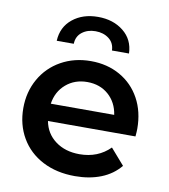

<svg xmlns="http://www.w3.org/2000/svg" viewBox="-79 -759 731 832"><g transform="rotate(10 286.0 -342.5)"><path d="M535 -209H150Q160 -155 203 -123Q246 -91 309 -91Q390 -91 443 -144L504 -74Q471 -34 420.5 -14Q370 6 306 6Q225 6 163.5 -26Q102 -58 68.5 -115.5Q35 -173 35 -246Q35 -317 67.5 -374.5Q100 -432 158 -464.5Q216 -497 289 -497Q361 -497 417.5 -465Q474 -433 505.5 -375.5Q537 -318 537 -243Q537 -231 535 -209ZM149 -285H428Q420 -339 382.5 -372Q345 -405 289 -405Q234 -405 195.5 -372Q157 -339 149 -285ZM445 -558H370Q369 -591 345 -609.5Q321 -628 286 -628Q251 -628 227 -609.5Q203 -591 202 -558H127Q130 -619 174.5 -655Q219 -691 286 -691Q353 -691 398 -655Q443 -619 445 -558Z"/></g></svg>

Font: Montserrat Ace
Style: Bold
Weight: 600
Designer: Julieta Ulanovsky
Foundry: Julieta Ulanovsky
Version: Version 1